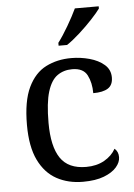

<svg xmlns="http://www.w3.org/2000/svg" viewBox="-55 -808 601 859"><g transform="rotate(-5 246.0 -378.0)"><path d="M283 10Q217 10 165.5 -18Q114 -46 84.5 -106.5Q55 -167 55 -265Q55 -372 84.5 -433.5Q114 -495 164.5 -520.5Q215 -546 278 -546Q320 -546 360 -535Q400 -524 426 -501.5Q452 -479 452 -444Q452 -410 429.5 -395.5Q407 -381 363 -381Q363 -428 345.5 -462Q328 -496 278 -496Q240 -496 211.5 -476Q183 -456 167.5 -406Q152 -356 152 -266Q152 -160 187.5 -107.5Q223 -55 303 -55Q350 -55 384.5 -74.5Q419 -94 436 -125Q453 -111 453 -86Q453 -63 434 -41Q415 -19 377.5 -4.5Q340 10 283 10ZM227 -619Q249 -648 273.5 -690Q298 -732 314 -766H421V-756Q409 -739 382 -710Q355 -681 323.5 -652.5Q292 -624 265 -606H227Z"/></g></svg>

Font: Noto Serif Yezidi
Style: Regular
Weight: 400
Designer: Dalton Maag Ltd
Foundry: Dalton Maag Ltd
Version: Version 1.001; ttfautohint (v1.8.4.7-5d5b)